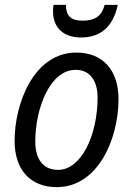

<svg xmlns="http://www.w3.org/2000/svg" viewBox="-20 -760 546 789"><path d="M313 -606C392 -606 444 -648 464 -740H410C399 -697 373 -675 320 -675C270 -675 251 -696 251 -740H200C198 -731 198 -722 198 -713C198 -645 242 -606 313 -606ZM213 9C383 9 467 -189 467 -353C467 -472 402 -544 294 -544C119 -544 40 -335 40 -181C40 -62 105 9 213 9ZM219 -62C158 -62 125 -104 125 -179C125 -312 184 -473 291 -473C356 -473 381 -419 381 -360C381 -202 313 -62 219 -62Z"/></svg>

Font: Noto Sans SemiCondensed
Style: Italic
Weight: 400
Width: 4
Italic angle: -12°
Designer: Monotype Design Team
Foundry: Monotype Imaging Inc.
Version: Version 2.013